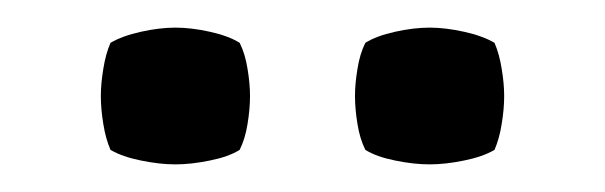

<svg xmlns="http://www.w3.org/2000/svg" viewBox="-20 -683 438 139"><path d="M53 -613.5Q53 -622.5 54.8 -633.2Q56.5 -644 60 -652Q68.5 -657 82 -660Q95.5 -663 107 -663Q118.5 -663 132 -660Q145.5 -657 153.5 -652Q157.5 -644 159.2 -633.2Q161 -622.5 161 -613.5Q161 -604 159.2 -593.2Q157.5 -582.5 153.5 -574.5Q145.5 -569.5 132 -566.8Q118.5 -564 107 -564Q95.5 -564 82 -566.8Q68.5 -569.5 60 -574.5Q56.5 -582.5 54.8 -593.2Q53 -604 53 -613.5ZM237 -613.5Q237 -622.5 238.8 -633.2Q240.5 -644 244.5 -652Q252.5 -657 266 -660Q279.5 -663 291 -663Q302.5 -663 316 -660Q329.5 -657 338 -652Q341.5 -644 343.2 -633.2Q345 -622.5 345 -613.5Q345 -604 343.2 -593.2Q341.5 -582.5 338 -574.5Q329.5 -569.5 316 -566.8Q302.5 -564 291 -564Q279.5 -564 266 -566.8Q252.5 -569.5 244.5 -574.5Q240.5 -582.5 238.8 -593.2Q237 -604 237 -613.5Z"/></svg>

Font: Signika Negative SC
Style: Regular
Weight: 400
Designer: Anna Giedryś
Foundry: Anna Giedryś
Version: Version 2.000; ttfautohint (v1.8.3) -l 8 -r 50 -G 200 -x 9 -